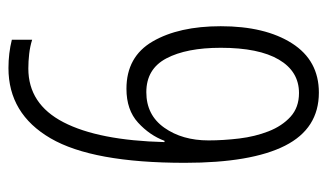

<svg xmlns="http://www.w3.org/2000/svg" viewBox="-180 -584 774 454"><g transform="rotate(-90 207.0 -357.0)"><path d="M49 -307Q49 -525 107 -624.5Q165 -724 273 -724Q308 -724 340 -716V-668Q324 -673 306.5 -675Q289 -677 272 -677Q188 -677 145 -594Q102 -511 98 -355H101Q114 -390 144 -417.5Q174 -445 224 -445Q300 -445 336 -383Q372 -321 372 -222Q372 -117 331.5 -53.5Q291 10 215 10Q130 10 89.5 -70Q49 -150 49 -307ZM214 -37Q265 -37 293 -84.5Q321 -132 321 -222Q321 -303 296 -350.5Q271 -398 216 -398Q162 -398 132 -355.5Q102 -313 102 -251Q102 -216 106.5 -178.5Q111 -141 123.5 -109Q136 -77 158 -57Q180 -37 214 -37Z"/></g></svg>

Font: Noto Sans Sinhala UI ExtraCondensed Light
Style: Regular
Weight: 300
Width: 2
Designer: Jelle Bosma - Monotype Design Team
Foundry: Monotype Imaging Inc.
Version: Version 2.006; ttfautohint (v1.8.4.7-5d5b)